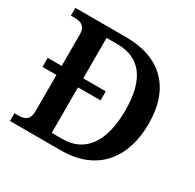

<svg xmlns="http://www.w3.org/2000/svg" viewBox="-155 -881 1063 1049"><g transform="rotate(30 376.0 -357.0)"><path d="M32 0H353C580 0 696 -147 696 -366C696 -593 568 -714 353 -714H32V-665H56C95 -665 126 -653 126 -602V-402H38V-345H126V-114C126 -63 97 -49 59 -49H32ZM330 -58H262V-345H404V-402H262V-657H331C475 -657 549 -559 549 -366C549 -172 475 -58 330 -58Z"/></g></svg>

Font: Noto Serif Georgian SemiBold
Style: Regular
Weight: 600
Designer: Monotype Design Team, Akaki Razmadze
Foundry: Google LLC
Version: Version 2.003